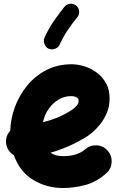

<svg xmlns="http://www.w3.org/2000/svg" viewBox="-20 -909 622 1006"><path d="M537.6 -2Q485.4 45.4 425.5 60.8Q365.7 76.2 310.1 76.2Q224.6 76.2 154.1 33.7Q83.5 -8.8 52.7 -95.7Q35.6 -106 24.4 -123Q13.2 -140.1 11.7 -161.6Q9.3 -197.8 33.7 -224.1Q35.6 -287.1 58.3 -348.9Q81.1 -410.6 122.8 -461.2Q164.6 -511.7 223.1 -542Q281.7 -572.3 355.5 -572.3Q387.7 -572.3 422.4 -561.5Q457 -550.8 487.1 -528.6Q517.1 -506.3 535.6 -472.7Q554.2 -439 554.2 -393.1Q554.2 -352.5 540.3 -318.8Q526.4 -285.2 505.6 -259Q484.9 -232.9 464.1 -215.6Q443.4 -198.2 429.7 -189.9Q384.8 -163.1 338.9 -142.8Q293 -122.6 244.6 -108.9Q270 -90.8 310.1 -90.8Q349.1 -90.8 378.2 -100.3Q407.2 -109.9 425.3 -126Q451.2 -148.9 485.8 -147.5Q520.5 -146 543.5 -120.1Q566.4 -94.7 564.9 -59.8Q563.5 -24.9 537.6 -2ZM350.6 -405.3Q318.8 -405.3 288.8 -388.2Q258.8 -371.1 236.3 -340.3Q213.9 -309.6 205.1 -268.6Q280.3 -287.1 337.4 -321.3Q372.1 -341.8 382.1 -355.7Q392.1 -369.6 392.1 -378.9Q392.1 -405.3 350.6 -405.3ZM378.4 -880.4Q392.6 -869.6 394.5 -851.3Q396.5 -833 385.3 -819.3Q357.9 -785.2 335.4 -752.2Q313 -719.2 293 -675.8Q286.1 -660.2 268.3 -653.6Q250.5 -647 234.9 -653.8Q219.7 -660.6 213.1 -678.2Q206.5 -695.8 213.4 -711.9Q236.3 -762.7 263.2 -800.8Q290 -838.9 317.4 -873Q328.6 -887.2 346.7 -889.2Q364.7 -891.1 378.4 -880.4Z"/></svg>

Font: Mikhak-DS2-FD Black
Style: Regular
Weight: 900
Designer: Amin Abedi
Version: Version 3.2